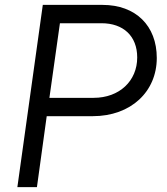

<svg xmlns="http://www.w3.org/2000/svg" viewBox="-20 -765 682 785"><path d="M51 0H131L171 -290H359C516 -290 621 -391 621 -528C621 -660 535 -745 399 -745H155ZM182 -365 225 -670H395C484 -670 541 -618 541 -530C541 -434 468 -365 363 -365Z"/></svg>

Font: Mluvka
Style: Italic
Weight: 400
Italic angle: -8°
Designer: Modified by Jiří Krblich, Original typeface by Gumpita Rahayu
Foundry: Gumpita Rahayu & Jiří Krblich
Version: Version 2.000;Glyphs 3.1.1 (3134)